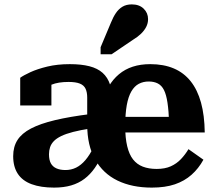

<svg xmlns="http://www.w3.org/2000/svg" viewBox="-20 -843 971 874"><path d="M393 -324 392 -258Q346 -251 313 -242.5Q280 -234 258.5 -223.5Q237 -213 225 -200.5Q213 -188 208 -173Q203 -158 203 -141Q203 -115 211.5 -99.5Q220 -84 237 -76.5Q254 -69 278 -69Q304 -69 326.5 -80Q349 -91 369 -114.5Q389 -138 407 -175L449 -147Q432 -108 411.5 -78.5Q391 -49 364.5 -29Q338 -9 304 1Q270 11 226 11Q166 11 124 -4.5Q82 -20 61 -52Q40 -84 40 -132Q40 -175 59.5 -205.5Q79 -236 121 -258Q163 -280 230 -296Q297 -312 393 -324ZM298 -551Q350 -551 387 -541.5Q424 -532 447 -511.5Q470 -491 481 -458Q492 -425 492 -378L377 -293V-399Q377 -423 369.5 -439Q362 -455 343.5 -462.5Q325 -470 292 -470Q245 -470 214.5 -457.5Q184 -445 171 -430Q164 -436 163.5 -444Q163 -452 169 -460Q175 -468 186 -473.5Q197 -479 214 -479V-363H72V-489Q87 -500 118.5 -514.5Q150 -529 195.5 -540Q241 -551 298 -551ZM693 -74Q731 -74 757.5 -86Q784 -98 803.5 -118.5Q823 -139 838 -164L906 -116Q884 -76 852 -47.5Q820 -19 776 -4Q732 11 671 11Q581 11 515 -21Q449 -53 413 -117Q377 -181 377 -275Q377 -299 382.5 -314.5Q388 -330 398 -340.5Q408 -351 420 -359Q432 -367 446 -376Q456 -417 475 -449.5Q494 -482 521.5 -505Q549 -528 584.5 -539.5Q620 -551 664 -551Q725 -551 771 -531.5Q817 -512 848 -473Q879 -434 895 -376Q911 -318 912 -240H473L472 -311H773L750 -282Q748 -338 742.5 -375Q737 -412 726.5 -433Q716 -454 698.5 -463Q681 -472 657 -472Q632 -472 612 -461.5Q592 -451 578 -427Q564 -403 557 -364Q550 -325 550 -267Q550 -215 559 -177.5Q568 -140 585.5 -117.5Q603 -95 630 -84.5Q657 -74 693 -74ZM485 -740Q495 -765 507.5 -783.5Q520 -802 537.5 -812.5Q555 -823 580 -823Q614 -823 634 -803.5Q654 -784 654 -756Q654 -737 645.5 -720.5Q637 -704 622 -689.5Q607 -675 587 -663L488 -596H438V-628Z"/></svg>

Font: Roboto Serif 20pt
Style: Bold
Weight: 700
Version: Version 1.008